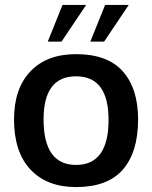

<svg xmlns="http://www.w3.org/2000/svg" viewBox="-20 -740 618 780"><path d="M289 20Q171 20 104 -51Q37 -122 37 -255Q37 -380 103.5 -450Q170 -520 289 -520Q417 -520 479 -450Q541 -380 541 -255Q541 -122 479 -51Q417 20 289 20ZM289 -70Q421 -70 421 -253Q421 -430 289 -430Q157 -430 157 -255Q157 -70 289 -70ZM407 -720H503L403 -571H347ZM234 -720H330L230 -571H174Z"/></svg>

Font: Moderustic Med
Style: Regular
Weight: 500
Designer: Tural Alisoy
Foundry: TAFT Foundry
Version: Version 2.110